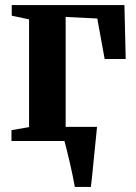

<svg xmlns="http://www.w3.org/2000/svg" viewBox="-20 -553 534 753"><path d="M273.5 180Q270.5 162 265.2 136.8Q260 111.5 253.8 84.8Q247.5 58 241.8 35Q236 12 232.5 -1L202 -55.5H360.5Q359 -38 356.5 -14Q354 10 351.2 37.5Q348.5 65 345.8 91.8Q343 118.5 340.8 141.5Q338.5 164.5 336.5 180ZM25 0V-42.5L94 -54.5V-477L26 -491.5V-533H468L473 -321.5H390.5L361.5 -480.5L237.5 -486.5V-54.5L342.5 -42.5V0Z"/></svg>

Font: Merriweather 72pt
Style: Bold
Weight: 700
Version: Version 2.100